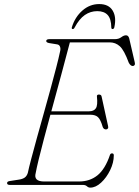

<svg xmlns="http://www.w3.org/2000/svg" viewBox="-20 -888 668 922"><path d="M378 0H27Q14 0 14 -9Q14 -17.5 29.5 -19L71 -25.5Q88 -28 98.2 -35Q108.5 -42 113.5 -57.5Q118.5 -81.5 130 -125.2Q141.5 -169 157 -225Q172.5 -281 189.5 -341.2Q206.5 -401.5 222.2 -459.2Q238 -517 250.2 -564.5Q262.5 -612 268.5 -641Q272 -654 268.2 -663.8Q264.5 -673.5 254 -675L217 -681Q202 -683.5 202 -691Q202 -700 217.5 -700H531.5Q550 -700 562.2 -709.2Q574.5 -718.5 585 -718.5Q596.5 -718.5 600.5 -703.5L627 -589Q629.5 -580 626.2 -575.5Q623 -571 617.5 -571Q607 -571 598.5 -586.5Q576 -647.5 555.2 -666Q534.5 -684.5 507.5 -684.5H315.5Q299.5 -621.5 275 -532.2Q250.5 -443 226.5 -353.5H407.5Q430.5 -353.5 440.2 -367.8Q450 -382 445.5 -423.5Q444 -434 455 -434Q466.5 -434 468 -424L499 -282.5Q501 -274.5 497.8 -270.8Q494.5 -267 490 -266.5Q478.5 -266 473.5 -277.5Q463 -314 450.5 -325.5Q438 -337 414.5 -337H222Q205.5 -276 190.8 -220.5Q176 -165 165.8 -122.5Q155.5 -80 151.5 -57.5Q140 -16.5 192 -16.5H359.5Q411.5 -16.5 448.2 -46.2Q485 -76 508 -144Q510.5 -151.5 518 -151.5Q526.5 -151.5 526.5 -142Q526.5 -107 509 -71Q491.5 -35 465.5 -11Q439.5 13 413.5 13Q404.5 13 397.5 6.5Q390.5 0 378 0ZM447 -834.5Q414.5 -834.5 387.5 -816Q360.5 -797.5 338.5 -756Q335 -748.5 329.5 -748.5Q323 -748.5 325 -757Q340 -806 375.5 -837.2Q411 -868.5 456.5 -868.5Q502 -868.5 521 -837.2Q540 -806 529 -757Q527 -748.5 520 -748.5Q515 -748.5 514.5 -756Q514 -797.5 497 -816Q480 -834.5 447 -834.5Z"/></svg>

Font: Fraunces 9pt S000 Thin
Style: Italic
Weight: 100
Italic angle: -16°
Version: Version 1.000; ttfautohint (v1.8.3)